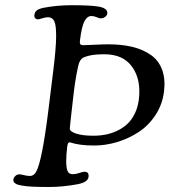

<svg xmlns="http://www.w3.org/2000/svg" viewBox="-20 -728 673 755"><path d="M170.4 -295.4 189.5 -450.7Q200.2 -536.1 200.7 -582.3Q201.2 -628.4 193.6 -644.3Q186 -660.2 168.5 -660.2Q158.7 -660.2 146 -656Q133.3 -651.9 129.4 -651.9Q122.1 -651.9 118.2 -656.7Q114.3 -661.6 115.2 -668.9Q116.7 -681.2 124.8 -687.3Q132.8 -693.4 150.9 -697.3Q203.1 -707.5 262.7 -707.5Q332 -707.5 364.3 -702.6Q384.3 -699.7 393.8 -692.6Q403.3 -685.5 401.9 -674.3Q400.9 -667.5 393.3 -661.6Q385.7 -655.8 375.5 -655.8Q370.6 -655.8 360.1 -660.4Q349.6 -665 339.4 -665Q323.2 -665 312.3 -645Q301.3 -625 294.4 -568.8Q293 -558.1 295.9 -554.2Q298.8 -550.3 307.6 -550.3Q317.4 -550.3 351.1 -552Q384.8 -553.7 405.8 -553.7Q459.5 -553.7 501.2 -543.5Q543 -533.2 573.5 -511.7Q604 -490.2 617.4 -453.9Q630.9 -417.5 625 -368.2Q618.7 -316.9 591.3 -275.4Q564 -233.9 524.9 -208.5Q485.8 -183.1 440.7 -169.4Q395.5 -155.8 350.6 -155.8Q319.3 -155.8 297.4 -158.9Q275.4 -162.1 265.6 -165.3Q255.9 -168.5 253.9 -168.5Q246.6 -168.5 244.6 -153.3Q235.8 -83 245.1 -56.6Q250 -43 266.6 -43Q278.3 -43 292.2 -47.9Q306.2 -52.7 312.5 -52.7Q330.6 -52.7 328.1 -32.2Q325.7 -11.2 284.2 -3.4Q226.6 7.3 172.4 7.3Q95.7 7.3 70.3 2.4Q56.2 0 49.1 -2.2Q42 -4.4 36.9 -9.5Q31.7 -14.6 32.7 -22.5Q33.7 -29.8 40.3 -36.1Q46.9 -42.5 56.6 -42.5Q61.5 -42.5 74.2 -39.3Q86.9 -36.1 97.2 -36.1Q113.8 -36.1 123 -54.2Q145.5 -96.2 170.4 -295.4ZM347.2 -194.3Q373 -194.3 396.5 -199Q419.9 -203.6 442.1 -214.4Q464.4 -225.1 481.2 -241Q498 -256.8 510 -281.2Q522 -305.7 525.9 -336.4Q535.6 -414.1 500.2 -464.4Q464.8 -514.6 391.1 -514.6Q352.5 -514.6 330.1 -509Q307.6 -503.4 301.5 -497.3Q295.4 -491.2 291 -481Q287.6 -472.2 281 -436.5Q274.4 -400.9 271 -372.1L266.6 -334Q254.4 -228 254.4 -222.2Q254.4 -210.9 279.5 -202.6Q304.7 -194.3 347.2 -194.3Z"/></svg>

Font: Cooper*
Style: Italic
Weight: 400
Italic angle: -7°
Designer: Owen Earl
Foundry: indestructible type*
Version: Version 0.001